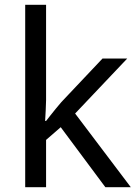

<svg xmlns="http://www.w3.org/2000/svg" viewBox="-20 -780 574 800"><path d="M172 -363Q172 -347 170.5 -321Q169 -295 168 -276H172Q178 -284 190 -299Q202 -314 214.5 -329.5Q227 -345 236 -355L407 -536H510L293 -307L525 0H419L233 -250L172 -197V0H85V-760H172Z"/></svg>

Font: lsinhala85
Style: Book
Weight: 400
Designer: Jelle Bosma - Monotype Design Team
Foundry: Monotype Imaging Inc.
Version: Version 2.003